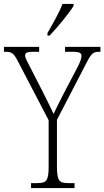

<svg xmlns="http://www.w3.org/2000/svg" viewBox="-28 -951 528 971"><path d="M212 -784V-771H223C264 -814 323 -886 344 -921V-931H288C271 -886 242 -836 212 -784ZM129 0H349V-25H319C272 -25 260 -35 260 -110V-345L413 -640C436 -684 446 -689 475 -689H480V-714H301V-689H341C376 -689 384 -682 384 -668C384 -656 380 -644 367 -617L290 -470C269 -428 253 -397 243 -375C224 -414 205 -455 183 -497L121 -618C109 -641 99 -658 99 -670C99 -682 104 -689 140 -689H170V-714H-8V-689H-2C30 -689 40 -684 61 -644L218 -343V-109C218 -35 206 -25 159 -25H129Z"/></svg>

Font: Noto Serif Thai Condensed ExtraLight
Style: Regular
Weight: 200
Width: 3
Designer: Monotype Design Team
Foundry: Monotype Imaging Inc.
Version: Version 2.002